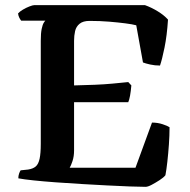

<svg xmlns="http://www.w3.org/2000/svg" viewBox="-20 -724 737 744"><path d="M544 0Q522 0 482.5 -1.5Q443 -3 394.5 -5.5Q346 -8 295 -11Q244 -14 196 -17.5Q148 -21 110 -25Q72 -29 51 -33Q51 -43 54 -51.5Q57 -60 60 -64L89 -67Q108 -70 118.5 -79Q129 -88 133.5 -109Q138 -130 138 -167V-566Q138 -595 141.5 -612Q145 -629 150 -636.5Q155 -644 156 -644H62Q58 -649 54.5 -656Q51 -663 50 -672Q56 -679 68.5 -686.5Q81 -694 94 -699Q107 -704 112 -704H542Q567 -695 591.5 -680Q616 -665 631 -648Q627 -586 617.5 -539.5Q608 -493 600 -470Q580 -470 562 -474Q544 -478 534 -482L508 -626Q493 -630 466 -633.5Q439 -637 403.5 -640Q368 -643 327 -643Q302 -643 288.5 -632Q275 -621 271 -603.5Q267 -586 267 -566V-393Q311 -394 347.5 -395.5Q384 -397 416 -400Q448 -403 477 -406L489 -393Q487 -370 484 -353.5Q481 -337 477 -328H267V-141Q267 -118 261 -100Q255 -82 250 -74H505L569 -249Q591 -249 610.5 -242.5Q630 -236 637 -231Q637 -199 634.5 -164Q632 -129 628.5 -97.5Q625 -66 621 -45Q614 -36 598.5 -26Q583 -16 568 -8Q553 0 544 0Z"/></svg>

Font: Texturina Medium 12pt SemiBold
Style: Regular
Weight: 600
Version: Version 1.002